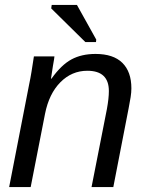

<svg xmlns="http://www.w3.org/2000/svg" viewBox="-20 -756 596 776"><path d="M350 0 412 -315Q416 -337 418 -355Q420 -373 420 -388Q420 -470 333 -470Q270 -470 224 -423.5Q178 -377 162 -296L104 0H17L98 -416Q103 -439 107.5 -467Q112 -495 117 -528H200Q200 -523 194 -490L186 -438H188Q228 -494 269 -516Q310 -538 366 -538Q438 -538 474.5 -502Q511 -466 511 -399Q511 -383 508 -363.5Q505 -344 500 -319L438 0ZM325 -586 187 -722 189 -736H291L369 -596L368 -586Z"/></svg>

Font: Libra Sans Modern
Style: Italic
Weight: 400
Italic angle: -12°
Foundry: Stefan Peev, Context Ltd
Version: Version 1.000